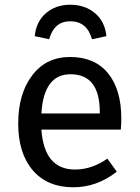

<svg xmlns="http://www.w3.org/2000/svg" viewBox="-20 -780 590 812"><path d="M277 -690Q209 -690 188 -614L127 -627Q133 -689 174.5 -724.5Q216 -760 277 -760Q339 -760 381.5 -724.5Q424 -689 430 -627L369 -614Q348 -690 277 -690ZM493 -279Q493 -256 491 -232H155Q167 -63 297 -63Q368 -63 434 -109L474 -54Q390 12 290 12Q180 12 118.5 -60Q57 -132 57 -258Q57 -383 116 -461Q175 -539 276 -539Q381 -539 437 -470Q493 -401 493 -279ZM402 -300V-306Q402 -466 278 -466Q165 -466 155 -300Z"/></svg>

Font: Fira Sans
Style: Regular
Weight: 400
Designer: Carrois Corporate & Edenspiekermann AG
Foundry: Carrois Corporate GbR & Edenspiekermann AG
Version: Version 4.106;PS 004.106;hotconv 1.0.70;makeotf.lib2.5.58329